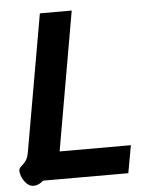

<svg xmlns="http://www.w3.org/2000/svg" viewBox="-52 -744 638 805"><g transform="rotate(-5 267.0 -341.0)"><path d="M3 -45Q2 -54 5 -59.5Q8 -65 16 -71Q27 -81 34 -91.5Q41 -102 45 -124L146 -700H280L178 -116H478L457 0H98Q79 18 57 18Q37 18 21.5 -2Q6 -22 3 -45Z"/></g></svg>

Font: Niramit
Style: Bold Italic
Weight: 700
Italic angle: -10°
Designer: Katatrad Aksorn Co.,Ltd.
Foundry: Cadson Demak Co.,Ltd.
Version: Version 1.001; ttfautohint (v1.6)